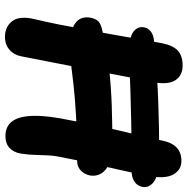

<svg xmlns="http://www.w3.org/2000/svg" viewBox="-11 -738 761 779"><g transform="rotate(90 369.5 -348.5)"><path d="M191 -492Q131 -492 108.5 -509.5Q86 -527 91 -553Q94 -569 108 -580Q122 -591 147 -593Q279 -606 390.5 -610Q502 -614 603 -614Q686 -614 715 -594Q744 -574 738 -545Q734 -525 717 -513.5Q700 -502 674 -502Q560 -502 479.5 -500.5Q399 -499 344 -497Q289 -495 253 -493.5Q217 -492 191 -492ZM532 10Q492 10 471.5 -18.5Q451 -47 450 -105.5Q449 -164 468 -253Q484 -339 499.5 -407.5Q515 -476 528.5 -530Q542 -584 550 -624Q557 -663 577.5 -683.5Q598 -704 633 -704Q670 -704 688.5 -670Q707 -636 693 -566Q682 -511 668.5 -450.5Q655 -390 642 -333.5Q629 -277 621 -233Q612 -193 610.5 -164.5Q609 -136 608.5 -110.5Q608 -85 603 -52Q598 -23 580 -6.5Q562 10 532 10ZM131 12Q88 12 65.5 -18Q43 -48 58 -110Q69 -155 80 -210.5Q91 -266 102 -325.5Q113 -385 123 -441.5Q133 -498 141 -545.5Q149 -593 155 -624Q164 -670 185.5 -689.5Q207 -709 246 -709Q286 -709 305.5 -679.5Q325 -650 313 -586Q297 -511 283 -437.5Q269 -364 255.5 -295Q242 -226 230 -164.5Q218 -103 208 -52Q202 -23 181 -5.5Q160 12 131 12ZM175 -251Q121 -251 93 -263Q65 -275 56 -294.5Q47 -314 52 -336Q55 -352 63.5 -363.5Q72 -375 95 -381Q174 -401 253.5 -410Q333 -419 411.5 -421.5Q490 -424 568 -424Q613 -424 642.5 -411.5Q672 -399 684 -378.5Q696 -358 692 -333Q687 -310 671.5 -295.5Q656 -281 633 -281Q526 -281 450 -276.5Q374 -272 321.5 -266Q269 -260 234 -255.5Q199 -251 175 -251Z"/></g></svg>

Font: Shantell Sans
Style: Bold Italic
Weight: 700
Italic angle: -11°
Designer: Stephen Nixon, Anya Danilova, Shantell Martin
Foundry: Arrow Type
Version: Version 1.011;[c5ecc13dd]